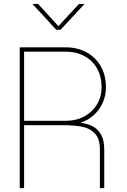

<svg xmlns="http://www.w3.org/2000/svg" viewBox="-20 -972 655 992"><path d="M82 -727.5H319.3Q379.4 -727.5 426.8 -701.9Q474.1 -676.3 500.7 -629.6Q527.3 -583 527.3 -521.5Q527.3 -479.5 511.5 -442.9Q495.6 -406.2 466.6 -379.2Q437.5 -352.1 398.9 -338.9V-336.9Q431.2 -333.5 457.8 -320.1Q484.4 -306.6 501.5 -277.6Q518.6 -248.5 518.6 -200.7V0H496.1V-200.7Q496.1 -255.4 470.2 -282.5Q444.3 -309.6 403.8 -317.4Q363.3 -325.2 300.8 -325.2H104.5V0H82ZM319.3 -347.7Q373 -347.7 415.3 -370.4Q457.5 -393.1 481.2 -432.9Q504.9 -472.7 504.9 -521.5Q504.9 -576.7 481.4 -618.2Q458 -659.7 415.8 -682.4Q373.5 -705.1 319.3 -705.1H104.5V-347.7ZM281.7 -836.9 388.2 -951.7H416.5V-951.2L292.5 -817.9H271L147.9 -951.2V-951.7H176.8Z"/></svg>

Font: Intratopia Thin
Style: Regular
Weight: 100
Designer: Rasmus Andersson
Foundry: rsms
Version: Version 3.000;Glyphs 3.2.3 (3260)